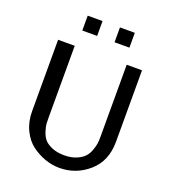

<svg xmlns="http://www.w3.org/2000/svg" viewBox="-160 -1006 1011 1139"><g transform="rotate(20 346.0 -436.0)"><path d="M80.1 -244.1V-694.8H185.1V-242.2Q185.1 -219.2 186 -203.1Q187 -187 196 -158Q205.1 -128.9 220.5 -110.4Q235.8 -91.8 268.8 -77.4Q301.8 -63 348.1 -63Q392.1 -63 424.6 -76.9Q457 -90.8 473.6 -109.4Q490.2 -127.9 499.5 -154.5Q508.8 -181.2 511 -198.5Q513.2 -215.8 513.2 -235.8V-694.8H609.9V-243.2Q609.9 -122.1 530.5 -52.5Q451.2 17.1 346.2 17.1Q301.3 17.1 256.1 1.5Q210.9 -14.2 170.9 -43.7Q130.9 -73.2 105.5 -125.7Q80.1 -178.2 80.1 -244.1ZM196.3 -795.4V-889.2H290V-795.4ZM399.9 -795.4V-889.2H493.7V-795.4Z"/></g></svg>

Font: CMU Bright
Style: SemiBold
Weight: 600
Version: Version 0.7.0